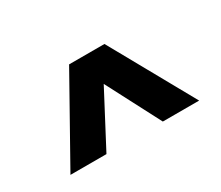

<svg xmlns="http://www.w3.org/2000/svg" viewBox="-61 -724 601 522"><g transform="rotate(-30 240.0 -463.0)"><path d="M151 -332H38L185 -594H296L442 -332H328L240 -501Z"/></g></svg>

Font: Hind Siliguri SemiBold
Style: Regular
Weight: 600
Designer: Jyotish Sonowal
Foundry: Indian Type Foundry
Version: Version 1.001;PS 1.0;hotconv 1.0.86;makeotf.lib2.5.63406; tt